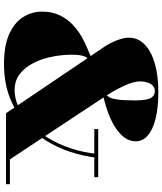

<svg xmlns="http://www.w3.org/2000/svg" viewBox="54 -854 810 958"><g transform="rotate(90 459.0 -375.0)"><path d="M545 0 214 -490Q194.5 -518.5 181.2 -552.8Q168 -587 168 -613Q168 -658 201.2 -691Q234.5 -724 295.2 -742Q356 -760 439 -760Q517.5 -760 572.5 -746.2Q627.5 -732.5 656.2 -707.2Q685 -682 685 -647Q685 -618 667.8 -593.2Q650.5 -568.5 620.2 -548.2Q590 -528 550.2 -512.5Q510.5 -497 465 -486.5L454.5 -502Q459 -506.5 465.2 -515.8Q471.5 -525 476.2 -553.8Q481 -582.5 481 -645Q481 -675.5 477 -697.2Q473 -719 462.8 -730.8Q452.5 -742.5 434 -742.5Q418 -742.5 407.2 -732Q396.5 -721.5 391.2 -705Q386 -688.5 386 -670Q386 -636.5 409 -587.2Q432 -538 464 -490L775 -19.5H899V0ZM299 10Q207.5 10 150 -16Q92.5 -42 65.2 -85.2Q38 -128.5 38 -180Q38 -230.5 56.2 -268Q74.5 -305.5 102.8 -332.2Q131 -359 162.2 -376.8Q193.5 -394.5 220.5 -405.5Q247.5 -416.5 262 -423L272 -407.5Q267 -404 262.8 -395.2Q258.5 -386.5 255.8 -370Q253 -353.5 253 -327.5Q253 -280.5 262.8 -230.5Q272.5 -180.5 293.8 -138Q315 -95.5 348.5 -69.2Q382 -43 429 -43Q473 -43 516 -63.2Q559 -83.5 597.8 -120.8Q636.5 -158 667.8 -209.2Q699 -260.5 720 -322.8Q741 -385 748 -455H767Q760 -389 738.5 -322.8Q717 -256.5 679.8 -196.8Q642.5 -137 588.2 -90.5Q534 -44 462 -17Q390 10 299 10ZM624 -440.5V-460H864V-440.5Z"/></g></svg>

Font: Bodoni Moda Black
Style: Regular
Weight: 900
Version: Version 2.005